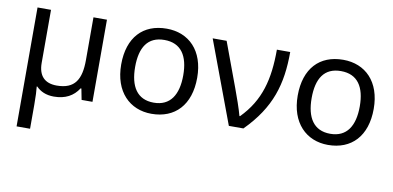

<svg xmlns="http://www.w3.org/2000/svg" viewBox="-73 -770 2527 1234"><g transform="rotate(10 1190.0 -153.0)"><path d="M85 240H173V84C173 30 171 -11 168 -35H172C198 -8 235 10 287 10C362 10 414 -19 448 -72H453L467 0H538V-536H450V-257C450 -132 412 -63 293 -63C213 -63 173 -107 173 -190V-536H85Z M924 10C1077 10 1174 -91 1174 -269C1174 -446 1072 -546 927 -546C773 -546 678 -446 678 -269C678 -91 782 10 924 10ZM926 -63C817 -63 769 -142 769 -269C769 -396 816 -472 925 -472C1034 -472 1083 -396 1083 -269C1083 -142 1034 -63 926 -63Z M1428 0H1523C1688 -166 1734 -326 1734 -536H1647C1647 -342 1611 -199 1488 -74H1484C1474 -114 1444 -199 1426 -247L1319 -536H1228Z M2076 10C2229 10 2326 -91 2326 -269C2326 -446 2224 -546 2079 -546C1925 -546 1830 -446 1830 -269C1830 -91 1934 10 2076 10ZM2078 -63C1969 -63 1921 -142 1921 -269C1921 -396 1968 -472 2077 -472C2186 -472 2235 -396 2235 -269C2235 -142 2186 -63 2078 -63Z"/></g></svg>

Font: Noto Sans Math
Style: Regular
Weight: 400
Designer: Monotype Design Team, Delve Withrington, Jeff Kellem
Foundry: Monotype Imaging Inc., Delve Fonts LLC
Version: Version 3.000